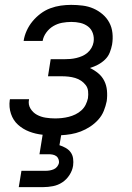

<svg xmlns="http://www.w3.org/2000/svg" viewBox="-20 -548 540 788"><path d="M57 220 68 153H168Q176 153 184.5 151.5Q193 150 201 146.5Q209 143 214.5 136Q220 129 222 121Q223 113 220 105Q217 97 210.5 92.5Q204 88 196 86.5Q188 85 180 85H142L155 5Q126 2 100 -8Q74 -18 54 -36Q34 -54 25 -81Q16 -108 20 -137L21 -141H99V-139Q95 -119 105 -102.5Q115 -86 131.5 -77Q148 -68 167.5 -65Q187 -62 206 -62Q220 -62 234 -63.5Q248 -65 262 -68.5Q276 -72 289.5 -78.5Q303 -85 314 -95Q325 -105 331.5 -118Q338 -131 341 -145Q343 -160 341.5 -174Q340 -188 332 -198.5Q324 -209 313 -216.5Q302 -224 288.5 -228Q275 -232 261 -233.5Q247 -235 233 -235H177L188 -305H244Q256 -305 268.5 -306Q281 -307 293.5 -310Q306 -313 317.5 -318Q329 -323 339 -331.5Q349 -340 355.5 -351.5Q362 -363 364 -375Q367 -394 361 -411.5Q355 -429 341 -439.5Q327 -450 309.5 -454Q292 -458 273 -458Q254 -458 235 -454.5Q216 -451 199 -441Q182 -431 170 -414.5Q158 -398 155 -380H77Q80 -401 89.5 -422Q99 -443 113.5 -460.5Q128 -478 146.5 -492Q165 -506 186.5 -514Q208 -522 229.5 -525Q251 -528 272 -528Q296 -528 319.5 -525Q343 -522 363.5 -513Q384 -504 401 -489.5Q418 -475 428.5 -455.5Q439 -436 441.5 -412.5Q444 -389 440 -365Q437 -349 430.5 -332.5Q424 -316 411 -303.5Q398 -291 382 -282.5Q366 -274 349 -269Q368 -260 383.5 -247Q399 -234 408 -216Q417 -198 419 -176.5Q421 -155 418 -133Q414 -113 406 -93Q398 -73 383 -56.5Q368 -40 349.5 -28Q331 -16 311.5 -8.5Q292 -1 271.5 2.5Q251 6 231 7L224 48Q237 52 249.5 59Q262 66 270 77Q278 88 280 102.5Q282 117 280 132Q277 152 265 170.5Q253 189 235.5 200.5Q218 212 197.5 216Q177 220 157 220Z"/></svg>

Font: Iosevka Curly
Style: Italic
Weight: 400
Italic angle: -9°
Monospace: yes
Designer: Belleve Invis
Foundry: Belleve Invis
Version: Version 22.1.2; ttfautohint (v1.8.4)